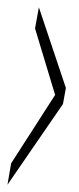

<svg xmlns="http://www.w3.org/2000/svg" viewBox="-58 -506 216 526"><path d="M-37.5 0 114.5 -221 122.5 -265 48.5 -486 38 -428 93 -246 -27.5 -58.5Z"/></svg>

Font: Anybody UltraCondensed Light
Style: Italic
Weight: 300
Width: 1
Italic angle: -10°
Version: Version 1.113;gftools[0.9.25]